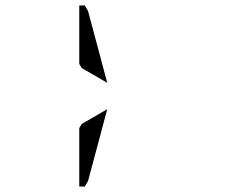

<svg xmlns="http://www.w3.org/2000/svg" viewBox="-20 -850 856 700"><path d="M371 -548 278 -602 269 -617V-830H289L301 -810ZM371 -452 301 -190 289 -170H269V-383L278 -398Z"/></svg>

Font: DSEG14 Modern Mini
Style: Bold
Weight: 700
Designer: Keshikan(Twitter:@keshinomi_88pro)
Version: Version 0.46